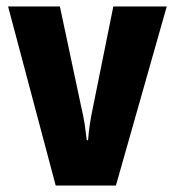

<svg xmlns="http://www.w3.org/2000/svg" viewBox="-20 -573 540 593"><path d="M152 0 5 -553H165L230 -247Q238 -213 241.5 -189.5Q245 -166 248 -140H252Q254 -166 257.5 -189.5Q261 -213 268 -246L330 -553H495L338 0Z"/></svg>

Font: Noto Sans Mono ExtraCondensed Black
Style: Regular
Weight: 900
Width: 2
Designer: Monotype Design Team
Foundry: Monotype Imaging Inc.
Version: Version 2.014